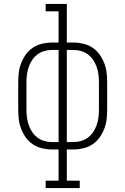

<svg xmlns="http://www.w3.org/2000/svg" viewBox="-20 -755 640 980"><path d="M213 205V167H279V8H245Q220 8 195 2Q170 -4 149 -17.5Q128 -31 113 -51.5Q98 -72 88.5 -96Q79 -120 76 -145Q73 -170 73 -195V-335Q73 -360 76 -385Q79 -410 88.5 -434Q98 -458 113 -478.5Q128 -499 149 -512.5Q170 -526 195 -532Q220 -538 245 -538H279V-697H213V-735H321V-538H355Q380 -538 405 -532Q430 -526 451 -512.5Q472 -499 487 -478.5Q502 -458 511.5 -434Q521 -410 524 -385Q527 -360 527 -335V-195Q527 -170 524 -145Q521 -120 511.5 -96Q502 -72 487 -51.5Q472 -31 451 -17.5Q430 -4 405 2Q380 8 355 8H321V167H387V205ZM245 -30H279V-500H245Q225 -500 206 -494.5Q187 -489 171 -477Q155 -465 144 -448.5Q133 -432 126.5 -413Q120 -394 117.5 -374.5Q115 -355 115 -335V-195Q115 -175 117.5 -155.5Q120 -136 126.5 -117Q133 -98 144 -81.5Q155 -65 171 -53Q187 -41 206 -35.5Q225 -30 245 -30ZM355 -30Q375 -30 394 -35.5Q413 -41 429 -53Q445 -65 456 -81.5Q467 -98 473.5 -117Q480 -136 482.5 -155.5Q485 -175 485 -195V-335Q485 -355 482.5 -374.5Q480 -394 473.5 -413Q467 -432 456 -448.5Q445 -465 429 -477Q413 -489 394 -494.5Q375 -500 355 -500H321V-30Z"/></svg>

Font: Iosevka Slab XLtEx
Style: Regular
Weight: 200
Width: 7
Monospace: yes
Designer: Belleve Invis
Foundry: Belleve Invis
Version: Version 11.1.0; ttfautohint (v1.8.3)